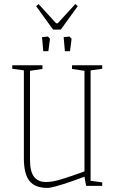

<svg xmlns="http://www.w3.org/2000/svg" viewBox="-20 -911 568 941"><path d="M97 -136V-566L40 -574V-591H188V-573L127 -564V-128Q127 -71 146.5 -45Q166 -19 206 -19Q237 -19 281.5 -32.5Q326 -46 394 -71V-564L333 -573V-591H481V-574L424 -566V-25L481 -17V0H402L394 -45L370 -36Q362 -33 324.5 -20Q287 -7 256.5 1.5Q226 10 213 10Q152 10 124.5 -24Q97 -58 97 -136ZM186 -729 215 -732 225 -721 217 -660H192ZM292 -729 321 -732 331 -721 323 -660H298ZM157 -881 169 -891 255 -797H263L349 -891L361 -881L278 -766H240Z"/></svg>

Font: Grenze Thin
Style: Regular
Weight: 250
Designer: Renata Polastri
Foundry: Omnibus-Type
Version: Version 1.002; ttfautohint (v1.8)